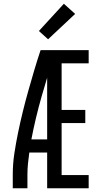

<svg xmlns="http://www.w3.org/2000/svg" viewBox="-20 -1002 540 1022"><path d="M48 0V-74Q48 -130 56.5 -186Q65 -242 76.5 -297.5Q88 -353 101.5 -408Q115 -463 130.5 -518Q146 -573 162 -627Q178 -681 196 -735H231V-725L270 -714Q234 -602 201.5 -488.5Q169 -375 147 -260H231V-190H136Q132 -161 129 -132Q126 -103 126 -74V0ZM231 0V-735H452V-665H308V-417H434V-347H308V-70H452V0ZM236 -793 187 -837 320 -982 380 -928Z"/></svg>

Font: Zed Mono
Style: Regular
Weight: 400
Monospace: yes
Designer: Belleve Invis
Foundry: Belleve Invis
Version: Version 1.0.0; ttfautohint (v1.8.4)